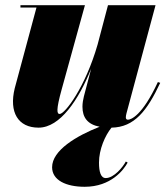

<svg xmlns="http://www.w3.org/2000/svg" viewBox="-20 -480 635 737"><path d="M470 144 463 140C452 161 417.5 203.5 386 203.5C367 203.5 360 180 360 144C360 94 383 40.5 408 10C496 8.5 544.5 -54.5 595 -162L586 -165C525.5 -34.5 482 -20.5 471 -20.5C465.5 -20.5 463 -24 463 -29.5C463 -34 464 -39 465.5 -45L577 -460H394.5L354.5 -308.5C307.5 -145.5 229.5 -42.5 209 -42.5C198 -42.5 195 -58 216.5 -136L306 -460H58.5V-451H120L36.5 -141C14 -49 49.5 10 128 10C211 10 282.5 -98 330 -216.5L302 -110C299 -98.5 296.5 -83.5 296.5 -70.5C296.5 -29 316 -2.5 362.5 6.5C273.5 41.5 180 97 180 162C180 212 234 237 305 237C406 237 455 172 470 144Z"/></svg>

Font: Bodoni* 24pt Fatface
Style: Italic
Weight: 900
Italic angle: -13°
Version: Version 2.3